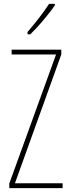

<svg xmlns="http://www.w3.org/2000/svg" viewBox="-20 -970 363 990"><path d="M263 -943V-950H233C199 -898 167 -858 122 -805V-793H136C175 -830 230 -894 263 -943ZM303 0V-25H57L296 -689V-714H40V-689H269L28 -24V0Z"/></svg>

Font: Noto Sans Sinhala ExtraCondensed Thin
Style: Regular
Weight: 100
Width: 2
Designer: Jelle Bosma - Monotype Design Team
Foundry: Monotype Imaging Inc.
Version: Version 2.006